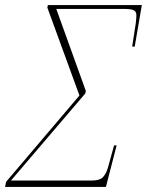

<svg xmlns="http://www.w3.org/2000/svg" viewBox="-80 -734 601 754"><path d="M-60 0 -56 -20 232 -359 106 -704 108 -714H477L449 -551H439L453 -641Q456 -664 455.5 -676.5Q455 -689 444.5 -694Q434 -699 406 -699H141L257 -377L255 -367L-37 -25H280Q312 -25 324.5 -38.5Q337 -52 344 -76L368 -163H378L336 0Z"/></svg>

Font: Noto Serif Display SemiCondensed Thin
Style: Italic
Weight: 100
Width: 4
Italic angle: -12°
Designer: Monotype Design Team
Foundry: Monotype Imaging Inc.
Version: Version 2.009